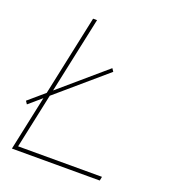

<svg xmlns="http://www.w3.org/2000/svg" viewBox="-130 -810 820 910"><g transform="rotate(20 280.0 -355.0)"><path d="M18 -236 350 -521 360 -506 28 -221ZM184 -710H204L57 -20H480L476 0H33Z"/></g></svg>

Font: Raleway Thin
Style: Italic
Weight: 100
Italic angle: -12°
Designer: Matt McInerney, Pablo Impallari, Rodrigo Fuenzalida
Foundry: Matt McInerney, Pablo Impallari, Rodrigo Fuenzalida
Version: Version 4.026